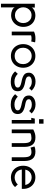

<svg xmlns="http://www.w3.org/2000/svg" viewBox="1484 -2172 908 3915"><g transform="rotate(90 1937.5 -214.0)"><path d="M450 -235Q450 -282 430 -320.5Q410 -359 374 -381.5Q338 -404 292 -404Q244 -404 207 -381Q170 -358 149 -319.5Q128 -281 128 -235Q128 -189 148.5 -150Q169 -111 206.5 -88Q244 -65 292 -65Q338 -65 374 -87.5Q410 -110 430 -149Q450 -188 450 -235ZM528 -235Q528 -169 497.5 -112Q467 -55 413 -21Q359 13 290 13Q239 13 190.5 -7.5Q142 -28 128 -60L130 -8V220H56V-470H134V-458L132 -406Q147 -437 192.5 -459.5Q238 -482 290 -482Q360 -482 414 -451Q468 -420 498 -364Q528 -308 528 -235Z M767 -404Q749 -404 732.5 -402Q716 -400 700 -394V0H624V-454Q659 -470 691.5 -476.5Q724 -483 762 -483Q782 -483 803 -481.5Q824 -480 843 -476L825 -397Q794 -404 767 -404Z M953 -233Q953 -180 974.5 -140.5Q996 -101 1033.5 -80Q1071 -59 1120 -59Q1169 -59 1206.5 -80Q1244 -101 1265.5 -140.5Q1287 -180 1287 -233Q1287 -283 1265 -322.5Q1243 -362 1204.5 -384.5Q1166 -407 1120 -407Q1074 -407 1035.5 -384.5Q997 -362 975 -322.5Q953 -283 953 -233ZM879 -233Q879 -306 910.5 -362.5Q942 -419 997 -450.5Q1052 -482 1120 -482Q1188 -482 1243 -450.5Q1298 -419 1329.5 -362.5Q1361 -306 1361 -233Q1361 -161 1330 -104Q1299 -47 1244.5 -15Q1190 17 1120 17Q1050 17 995.5 -15Q941 -47 910 -104Q879 -161 879 -233Z M1435 -69 1485 -123Q1520 -89 1557.5 -72Q1595 -55 1646 -55Q1697 -55 1731 -72Q1765 -89 1765 -121Q1765 -152 1738 -168.5Q1711 -185 1660 -196L1622 -204Q1540 -222 1501 -254Q1462 -286 1462 -350Q1462 -390 1485.5 -420.5Q1509 -451 1550 -468Q1591 -485 1642 -485Q1695 -485 1737.5 -468Q1780 -451 1828 -407L1778 -355Q1748 -385 1716 -397Q1684 -409 1643 -409Q1599 -409 1568.5 -392.5Q1538 -376 1538 -352Q1538 -319 1561 -302.5Q1584 -286 1632 -277L1669 -270Q1750 -254 1795 -219.5Q1840 -185 1840 -122Q1840 -48 1787.5 -14Q1735 20 1645 20Q1578 20 1528 -1Q1478 -22 1435 -69Z M1900 -69 1950 -123Q1985 -89 2022.5 -72Q2060 -55 2111 -55Q2162 -55 2196 -72Q2230 -89 2230 -121Q2230 -152 2203 -168.5Q2176 -185 2125 -196L2087 -204Q2005 -222 1966 -254Q1927 -286 1927 -350Q1927 -390 1950.5 -420.5Q1974 -451 2015 -468Q2056 -485 2107 -485Q2160 -485 2202.5 -468Q2245 -451 2293 -407L2243 -355Q2213 -385 2181 -397Q2149 -409 2108 -409Q2064 -409 2033.5 -392.5Q2003 -376 2003 -352Q2003 -319 2026 -302.5Q2049 -286 2097 -277L2134 -270Q2215 -254 2260 -219.5Q2305 -185 2305 -122Q2305 -48 2252.5 -14Q2200 20 2110 20Q2043 20 1993 -1Q1943 -22 1900 -69Z M2501 -648V-557H2410V-648ZM2499 0H2427V-398H2382L2398 -470H2499Z M2620 0V-439Q2665 -462 2701 -472.5Q2737 -483 2780 -483Q2881 -483 2927 -426Q2973 -369 2974 -271Q2975 -136 2974 0H2898Q2899 -125 2898 -250Q2897 -334 2872.5 -368Q2848 -402 2793 -402Q2764 -402 2736.5 -396Q2709 -390 2696 -380V0ZM3068 -483Q3169 -483 3215 -426Q3261 -369 3262 -271Q3263 -136 3262 0H3186Q3187 -125 3186 -250Q3185 -334 3160.5 -368Q3136 -402 3081 -402Q3036 -402 2999 -386Q2995 -384 2990 -382L2966 -462Q3005 -483 3068 -483Z M3600 17Q3530 17 3475.5 -15Q3421 -47 3390 -104Q3359 -161 3359 -233Q3359 -306 3389.5 -362.5Q3420 -419 3473.5 -450.5Q3527 -482 3595 -482Q3663 -482 3716.5 -450.5Q3770 -419 3800.5 -362.5Q3831 -306 3831 -233Q3831 -214 3830 -205H3436Q3441 -160 3463 -127Q3485 -94 3520.5 -76.5Q3556 -59 3600 -59Q3638 -59 3678 -77Q3718 -95 3740 -123L3793 -68Q3761 -28 3709.5 -5.5Q3658 17 3600 17ZM3595 -406Q3556 -406 3522.5 -390Q3489 -374 3467 -344Q3445 -314 3439 -276H3751Q3745 -314 3723 -344Q3701 -374 3667.5 -390Q3634 -406 3595 -406Z"/></g></svg>

Font: Kreadon
Style: Regular
Weight: 400
Designer: kohakuno
Foundry: StudioGnu
Version: Version 1.000;Glyphs 3.1.2 (3151)